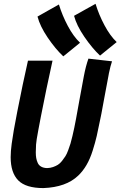

<svg xmlns="http://www.w3.org/2000/svg" viewBox="-20 -960 619 985"><path d="M390.6 -740.7Q376.5 -729 347.9 -705.8Q319.3 -682.6 304.7 -670.9Q264.2 -709 224.6 -767.3Q185.1 -825.7 172.4 -875Q190.4 -885.3 227.1 -906Q263.7 -926.8 282.2 -937Q299.3 -880.9 327.9 -827.1Q356.4 -773.4 390.6 -740.7ZM578.6 -744.1Q564.5 -732.9 535.9 -709.5Q507.3 -686 493.2 -674.8Q452.1 -713.4 412.4 -771.7Q372.6 -830.1 359.9 -878.9Q377.9 -889.2 415 -909.7Q452.1 -930.2 470.2 -940.4Q487.3 -884.3 515.9 -830.6Q544.4 -776.9 578.6 -744.1ZM433.6 -659.2Q454.1 -656.7 494.1 -652.3Q534.2 -647.9 554.7 -645.5Q546.9 -623 538.6 -583.5Q538.1 -581.1 537.4 -576.4Q536.6 -571.8 536.1 -569.3Q528.3 -530.3 516.8 -466.6Q505.4 -402.8 500.5 -378.4Q499.5 -373.5 497.6 -364Q495.6 -354.5 494.6 -349.6Q483.9 -295.4 476.3 -262.5Q468.8 -229.5 455.3 -187Q441.9 -144.5 423.6 -113.3Q405.3 -82 381.3 -59.1Q319.3 0.5 202.6 4.9Q112.3 4.9 73.5 -34.7Q34.7 -74.2 34.7 -153.8Q34.7 -183.6 40 -222.7Q46.9 -276.9 68.8 -388.2Q97.7 -535.6 123.5 -648.9H249.5Q217.3 -503.4 189.9 -362.8Q184.6 -335.9 176.8 -293.9Q166 -236.8 165 -218.8Q163.6 -182.1 163.6 -178.7Q163.6 -162.1 165.8 -149.4Q168 -136.7 173.6 -124.3Q179.2 -111.8 191.4 -105Q203.6 -98.1 221.7 -97.7Q237.8 -98.1 252 -103Q266.1 -107.9 277.1 -114.7Q288.1 -121.6 298.1 -134.3Q308.1 -147 315.4 -158.4Q322.8 -169.9 329.8 -189.2Q336.9 -208.5 341.6 -223.4Q346.2 -238.3 351.8 -262.9Q357.4 -287.6 361.1 -304.7Q364.7 -321.8 370.1 -350.6Q374.5 -373.5 387.7 -447.8Q400.9 -522 410.2 -569.3Q419.9 -620.6 433.6 -659.2Z"/></svg>

Font: Fantasque Sans Mono
Style: Bold Italic
Weight: 700
Italic angle: -11°
Monospace: yes
Designer: Jany Belluz
Version: Version 1.7.1